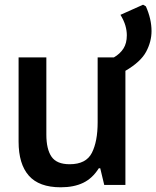

<svg xmlns="http://www.w3.org/2000/svg" viewBox="-20 -786 664 816"><path d="M238 10Q146 10 102.5 -39.5Q59 -89 59 -184V-542H177V-214Q177 -152 199 -120Q221 -88 276 -88Q346 -88 370.5 -136.5Q395 -185 395 -266V-542H464Q490 -557 504.5 -579.5Q519 -602 519 -636Q519 -656 513 -677Q507 -698 492 -723L588 -766L600 -759Q624 -705 624 -654Q624 -609 601 -566Q578 -523 513 -485V0H423L406 -71H400Q373 -28 333.5 -9Q294 10 238 10Z"/></svg>

Font: Noto Sans Mono SemiBold
Style: Regular
Weight: 600
Designer: Monotype Design Team
Foundry: Monotype Imaging Inc.
Version: Version 2.014; ttfautohint (v1.8.4.7-5d5b)